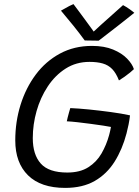

<svg xmlns="http://www.w3.org/2000/svg" viewBox="-20 -893 678 937"><path d="M298 24Q179.5 24 117 -37.2Q54.5 -98.5 54.5 -208Q54.5 -298.5 80.2 -381.2Q106 -464 154.5 -529Q203 -594 272.5 -631.5Q342 -669 429 -669Q489 -669 531.8 -651.2Q574.5 -633.5 600 -607.2Q625.5 -581 633.5 -555.5Q627.5 -549.5 614.8 -539Q602 -528.5 587.2 -518Q572.5 -507.5 560.5 -500.5Q546.5 -536.5 527.5 -556Q508.5 -575.5 481.5 -583.2Q454.5 -591 417 -591Q351.5 -591 300.2 -558.2Q249 -525.5 213 -471Q177 -416.5 158.5 -351Q140 -285.5 140 -219Q140 -138.5 179 -94.8Q218 -51 308.5 -51Q370.5 -51 411 -76.8Q451.5 -102.5 475.5 -144.2Q499.5 -186 512.5 -233.5Q515 -243 517.5 -253.8Q520 -264.5 521.5 -273.5Q510.5 -276 483.5 -280Q456.5 -284 423.2 -288.5Q390 -293 358.5 -296.5Q327 -300 306 -301Q307.5 -309 310.5 -320.8Q313.5 -332.5 317 -345Q320.5 -357.5 323 -365.5Q361 -364 413.8 -358.8Q466.5 -353.5 520.2 -346.2Q574 -339 614.5 -330Q612 -308 607.5 -285.5Q603 -263 597.5 -242Q577 -164 539.2 -104Q501.5 -44 442.5 -10Q383.5 24 298 24ZM580.5 -868Q587.5 -864.5 595.8 -859.2Q604 -854 612 -848.5Q620 -843 626.2 -838Q632.5 -833 635.5 -830.5Q565 -774 522.5 -741.5Q480 -709 461.5 -694.5Q453.5 -694.5 441 -694.8Q428.5 -695 415.5 -695.2Q402.5 -695.5 393.5 -695.5Q368 -730.5 338.5 -767.2Q309 -804 277.5 -841Q285 -845 295.8 -851.2Q306.5 -857.5 318 -863.5Q329.5 -869.5 338.5 -873Q352 -855 368.5 -833Q385 -811 400.2 -790Q415.5 -769 426.5 -754Q437.5 -739 440 -735H433Q446.5 -748 472.8 -771.8Q499 -795.5 528.8 -821.8Q558.5 -848 580.5 -868Z"/></svg>

Font: Grandstander Thin Light
Style: Italic
Weight: 300
Italic angle: -15°
Version: Version 1.200